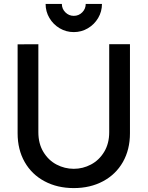

<svg xmlns="http://www.w3.org/2000/svg" viewBox="-20 -946 754 981"><path d="M213 -926H296Q296 -901 314 -883Q332 -865 357 -865Q382.5 -865 400.2 -883Q418 -901 418 -926H501Q501 -887 481.5 -854Q462 -821 429 -801.5Q396 -782 357 -782Q318 -782 285 -801.5Q252 -821 232.5 -854Q213 -887 213 -926ZM70 -265V-719.5L176 -720V-270.5Q176 -212 201.8 -169.5Q227.5 -127 269 -105.2Q310.5 -83.5 357 -83.5Q403.5 -83.5 445 -105.5Q486.5 -127.5 512.2 -170Q538 -212.5 538 -270.5V-720H644V-265Q644 -181.5 607.8 -118Q571.5 -54.5 506.2 -19.8Q441 15 357 15Q273 15 207.8 -19.8Q142.5 -54.5 106.2 -118Q70 -181.5 70 -265Z"/></svg>

Font: Manrope KiralyPet SmBd KiralyPet
Style: Regular
Weight: 600
Designer: Mikhail Sharanda
Foundry: Mikhail Sharanda
Version: Version 4.502